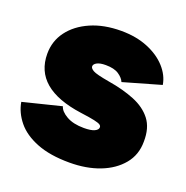

<svg xmlns="http://www.w3.org/2000/svg" viewBox="-102 -617 702 723"><g transform="rotate(20 249.5 -255.5)"><path d="M250 11Q172 11 119 -10Q66 -31 37.5 -66Q9 -101 2 -142L155 -180Q160 -161 187 -145.5Q214 -130 257 -130Q285 -130 299 -136.5Q313 -143 313 -153Q313 -159 307 -163Q301 -167 283 -171Q265 -175 227 -180Q32 -207 32 -346Q32 -397 61.5 -436.5Q91 -476 143.5 -499Q196 -522 265 -522Q325 -522 371.5 -503Q418 -484 446.5 -452.5Q475 -421 481 -384L331 -341Q325 -356 306.5 -368.5Q288 -381 254 -381Q231 -381 219 -374.5Q207 -368 207 -359Q207 -351 220 -343.5Q233 -336 285 -327Q346 -317 391.5 -298.5Q437 -280 462.5 -247Q488 -214 487 -159Q487 -106 455.5 -68Q424 -30 371 -9.5Q318 11 250 11Z"/></g></svg>

Font: Livvic Black
Style: Regular
Weight: 900
Designer: Jacques Le Bailly, Baron von Fonthausen
Version: Version 1.001; ttfautohint (v1.8.2)